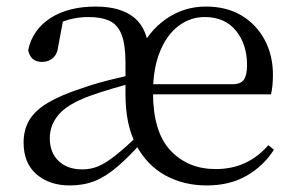

<svg xmlns="http://www.w3.org/2000/svg" viewBox="-20 -551 898 586"><path d="M193 15Q131 15 91.5 -19Q52 -53 52 -116Q52 -155 69.5 -184.5Q87 -214 126.5 -237.5Q166 -261 231 -282Q270 -296 317 -307.5Q364 -319 405 -328V-303Q365 -293 322.5 -280.5Q280 -268 248 -256Q185 -232 158.5 -200.5Q132 -169 132 -129Q132 -85 159 -59.5Q186 -34 231 -34Q258 -34 281 -44Q304 -54 333 -77Q362 -100 404 -140L420 -121H417Q373 -72 338 -42Q303 -12 269 1.5Q235 15 193 15ZM611 15Q541 15 485 -15.5Q429 -46 396 -107.5Q363 -169 363 -263V-359Q363 -415 351 -445.5Q339 -476 314 -487.5Q289 -499 250 -499Q220 -499 191.5 -491.5Q163 -484 130 -464L173 -491L158 -411Q155 -385 141 -373.5Q127 -362 109 -362Q73 -362 66 -398Q79 -460 133.5 -495.5Q188 -531 272 -531Q349 -531 390.5 -496.5Q432 -462 436 -384L403 -387Q431 -454 486 -492.5Q541 -531 608 -531Q672 -531 717.5 -503.5Q763 -476 788 -429Q813 -382 813 -323Q813 -305 811.5 -290Q810 -275 807 -263H398V-294H690Q715 -294 724.5 -308Q734 -322 734 -352Q734 -416 700 -457.5Q666 -499 605 -499Q561 -499 525 -472Q489 -445 468 -393Q447 -341 447 -269Q447 -148 500.5 -91.5Q554 -35 638 -35Q689 -35 729 -54Q769 -73 799 -108L816 -94Q784 -44 732.5 -14.5Q681 15 611 15Z"/></svg>

Font: Noto Serif JP
Style: Regular
Weight: 400
Designer: Ryoko NISHIZUKA  (kana & ideographs); Frank Grießhammer (Latin, Greek & Cyrillic); Wenlong ZHANG  (bopomofo); Sandoll Co
Foundry: Adobe
Version: Version 2.003-H1;hotconv 1.1.1;makeotfexe 2.6.0